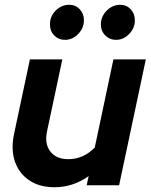

<svg xmlns="http://www.w3.org/2000/svg" viewBox="-20 -767 624 795"><path d="M205.4 8.3Q143.6 8.3 101.1 -20.3Q58.7 -48.9 41.8 -98Q25 -147.2 37.7 -210L103.8 -521H238.1L174.7 -223Q163.9 -171.2 188.5 -139.6Q213.1 -107.9 262.8 -107.9Q294.7 -107.9 322.4 -120.4Q350.1 -132.8 372.4 -156.3L449.6 -521H583.8L473.2 0H339L347.1 -37.8Q282.3 8.3 205.4 8.3ZM249.1 -602Q222.3 -602 204.5 -620.2Q186.8 -638.4 186.8 -666Q186.8 -699.2 210.6 -723.2Q234.5 -747.2 266.6 -747.2Q292.5 -747.2 310 -728.9Q327.5 -710.5 327.5 -683.2Q327.5 -650.7 303.8 -626.4Q280.2 -602 249.1 -602ZM460.1 -602Q434.2 -602 416 -620.2Q397.7 -638.4 397.7 -666Q397.7 -698.5 421.7 -722.8Q445.8 -747.2 477.7 -747.2Q503.6 -747.2 521 -728.9Q538.4 -710.5 538.4 -683.2Q538.4 -650.7 514.9 -626.4Q491.5 -602 460.1 -602Z"/></svg>

Font: Red Hat Display VF
Style: Italic
Weight: 300
Italic angle: -12°
Designer: Pentagram, MCKL
Foundry: Pentagram, MCKL
Version: Version 1.023